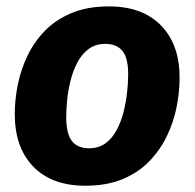

<svg xmlns="http://www.w3.org/2000/svg" viewBox="-20 -569 614 606"><path d="M249.4 17.2Q143.6 17.2 85.1 -43.1Q26.6 -103.4 26.6 -209.3Q26.6 -254.1 36.1 -301.4Q45.6 -348.7 66.7 -393Q87.8 -437.3 122.4 -472.5Q157 -507.7 206.8 -528.2Q256.5 -548.8 323.7 -548.8Q430.2 -548.8 488.8 -488Q547.5 -427.2 546.8 -322.3Q546.8 -278.4 537.3 -230.8Q527.9 -183.2 506.6 -139.2Q485.3 -95.2 450.9 -59.7Q416.5 -24.2 366.6 -3.5Q316.7 17.2 249.4 17.2ZM260.9 -101Q292.1 -101 313.5 -117.1Q334.9 -133.1 348.7 -159.4Q362.5 -185.6 370.1 -216.2Q377.7 -246.9 381.1 -277.5Q384.5 -308.2 384.5 -332.3Q385.1 -384.4 367 -407.5Q349 -430.5 312.2 -430.5Q281.7 -430.5 260 -414.5Q238.3 -398.4 224.4 -372.2Q210.6 -345.9 202.9 -315.3Q195.1 -284.7 192 -254Q189 -223.4 189 -199.3Q189 -147.2 206.9 -124.1Q224.8 -101 260.9 -101Z"/></svg>

Font: Fira Sans Variable
Style: Italic
Weight: 397
Italic angle: -8°
Designer: Carrois Corporate & Edenspiekermann AG
Foundry: Carrois Corporate GbR & Edenspiekermann AG
Version: Version 4.202